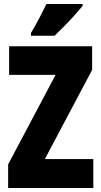

<svg xmlns="http://www.w3.org/2000/svg" viewBox="-20 -947 511 967"><path d="M450 0H21V-119L260 -570H26V-714H444V-595L206 -146H450ZM396 -917Q382 -900 358.5 -873.5Q335 -847 307.5 -819Q280 -791 255 -767H136V-781Q160 -821 179 -857.5Q198 -894 214 -927H396Z"/></svg>

Font: Noto Sans Gujarati UI ExtraCondensed Black
Style: Regular
Weight: 900
Width: 2
Designer: Jelle Bosma - Monotype Design Team, Universal Thirst
Foundry: Monotype Imaging Inc.
Version: Version 2.106; ttfautohint (v1.8.4.7-5d5b)